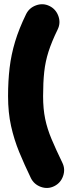

<svg xmlns="http://www.w3.org/2000/svg" viewBox="-20 -794 341 920"><path d="M217.3 -765.1Q248 -750 259.8 -716.8Q271.5 -683.6 256.3 -652.8Q227.5 -593.8 212.4 -546.4Q197.3 -499 191.9 -449.2Q186.5 -399.4 186.5 -333Q186.5 -272 196.5 -224.1Q206.5 -176.3 227.1 -127.4Q247.6 -78.6 278.8 -14.2Q293.9 16.6 282.2 49.8Q270.5 83 239.7 98.1Q209 113.3 176 101.6Q143.1 89.8 127.9 59.1Q96.7 -5.4 72 -65.4Q47.4 -125.5 33 -190.2Q18.6 -254.9 18.6 -333Q18.6 -405.8 26.1 -469.2Q33.7 -532.7 52.5 -595Q71.3 -657.2 105 -726.1Q120.1 -756.8 153.3 -768.6Q186.5 -780.3 217.3 -765.1Z"/></svg>

Font: Mikhak Black
Style: Regular
Weight: 900
Designer: Amin Abedi
Version: Version 3.3